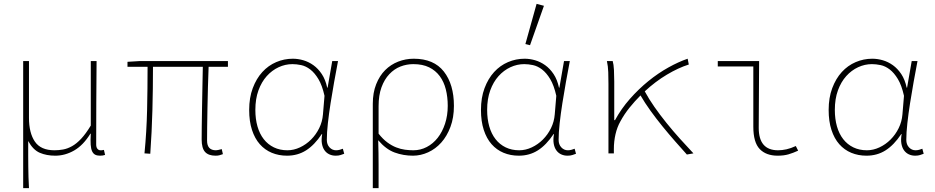

<svg xmlns="http://www.w3.org/2000/svg" viewBox="-20 -794 4840 994"><path d="M100 180V-478H130V-184Q130 -106 160.5 -61Q191 -16 262 -16Q284 -16 306.5 -20Q329 -24 352.5 -37Q376 -50 400 -75.5Q424 -101 450 -144V-478H480Q479 -369 478.5 -262Q478 -155 478 -46Q478 -31 484.5 -23.5Q491 -16 500 -16Q503 -16 506.5 -16Q510 -16 518 -18L524 8Q518 10 512 11Q506 12 498 12Q483 12 473 7Q463 2 457 -10.5Q451 -23 449.5 -45Q448 -67 450 -102H448Q411 -42 364 -15Q317 12 266 12Q221 12 186 -3Q151 -18 126 -64Q126 -19 126 12.5Q126 44 126.5 70.5Q127 97 127.5 122.5Q128 148 130 180Z M1096 12Q1059 12 1041.5 -7.5Q1024 -27 1024 -72Q1024 -97 1024.5 -141Q1025 -185 1026 -237.5Q1027 -290 1028 -345.5Q1029 -401 1030 -448H772Q772 -335 769 -223Q766 -111 758 2L728 0Q739 -113 741.5 -224.5Q744 -336 744 -448H640V-474L706 -478H1160V-448H1060Q1058 -400 1056.5 -343.5Q1055 -287 1054 -233.5Q1053 -180 1052.5 -135.5Q1052 -91 1052 -66Q1052 -16 1098 -16Q1103 -16 1109.5 -17.5Q1116 -19 1128 -22L1134 4Q1125 7 1117 9.5Q1109 12 1096 12Z M1466 12Q1423 12 1387 -3Q1351 -18 1325 -47.5Q1299 -77 1284.5 -121.5Q1270 -166 1270 -225Q1270 -288 1288.5 -337.5Q1307 -387 1338 -421Q1369 -455 1410 -472.5Q1451 -490 1496 -490Q1523 -490 1550.5 -482Q1578 -474 1602.5 -456.5Q1627 -439 1646 -410.5Q1665 -382 1674 -340H1676L1700 -478H1730Q1720 -426 1710 -370Q1700 -314 1691.5 -260Q1683 -206 1677.5 -156.5Q1672 -107 1672 -70Q1672 -46 1686 -31Q1700 -16 1720 -16Q1729 -16 1738.5 -18.5Q1748 -21 1755 -24L1762 2Q1754 5 1743.5 8.5Q1733 12 1718 12Q1700 12 1685 5Q1670 -2 1660 -16Q1650 -30 1646.5 -51Q1643 -72 1648 -100H1646Q1608 -43 1564.5 -15.5Q1521 12 1466 12ZM1468 -16Q1501 -16 1533 -31Q1565 -46 1590.5 -71.5Q1616 -97 1632.5 -130.5Q1649 -164 1652 -202L1660 -298Q1648 -352 1628.5 -384.5Q1609 -417 1586 -434.5Q1563 -452 1539 -457Q1515 -462 1494 -462Q1457 -462 1422.5 -446Q1388 -430 1361 -400Q1334 -370 1318 -326Q1302 -282 1302 -225Q1302 -178 1313 -139.5Q1324 -101 1345.5 -73.5Q1367 -46 1398 -31Q1429 -16 1468 -16Z M1910 180V-257Q1910 -314 1927.5 -358Q1945 -402 1974 -431Q2003 -460 2041.5 -475Q2080 -490 2122 -490Q2226 -490 2278 -423.5Q2330 -357 2330 -246Q2330 -185 2312 -137Q2294 -89 2264.5 -56Q2235 -23 2196.5 -5.5Q2158 12 2118 12Q2068 12 2023 -4.5Q1978 -21 1938 -68Q1939 -32 1939.5 -2Q1940 28 1940 56.5Q1940 85 1940 114.5Q1940 144 1940 180ZM2120 -16Q2157 -16 2189.5 -33Q2222 -50 2246 -80.5Q2270 -111 2284 -153.5Q2298 -196 2298 -246Q2298 -292 2288 -331.5Q2278 -371 2256.5 -400Q2235 -429 2201.5 -445.5Q2168 -462 2120 -462Q2085 -462 2053 -449.5Q2021 -437 1995.5 -410Q1970 -383 1955 -342Q1940 -301 1940 -244V-102Q1962 -74 1985 -57Q2008 -40 2031 -31Q2054 -22 2076.5 -19Q2099 -16 2120 -16Z M2666 12Q2623 12 2587 -3Q2551 -18 2525 -47.5Q2499 -77 2484.5 -121.5Q2470 -166 2470 -225Q2470 -288 2488.5 -337.5Q2507 -387 2538 -421Q2569 -455 2610 -472.5Q2651 -490 2696 -490Q2723 -490 2750.5 -482Q2778 -474 2802.5 -456.5Q2827 -439 2846 -410.5Q2865 -382 2874 -340H2876L2900 -478H2930Q2920 -426 2910 -370Q2900 -314 2891.5 -260Q2883 -206 2877.5 -156.5Q2872 -107 2872 -70Q2872 -46 2886 -31Q2900 -16 2920 -16Q2929 -16 2938.5 -18.5Q2948 -21 2955 -24L2962 2Q2954 5 2943.5 8.5Q2933 12 2918 12Q2900 12 2885 5Q2870 -2 2860 -16Q2850 -30 2846.5 -51Q2843 -72 2848 -100H2846Q2808 -43 2764.5 -15.5Q2721 12 2666 12ZM2668 -16Q2701 -16 2733 -31Q2765 -46 2790.5 -71.5Q2816 -97 2832.5 -130.5Q2849 -164 2852 -202L2860 -298Q2848 -352 2828.5 -384.5Q2809 -417 2786 -434.5Q2763 -452 2739 -457Q2715 -462 2694 -462Q2657 -462 2622.5 -446Q2588 -430 2561 -400Q2534 -370 2518 -326Q2502 -282 2502 -225Q2502 -178 2513 -139.5Q2524 -101 2545.5 -73.5Q2567 -46 2598 -31Q2629 -16 2668 -16ZM2724 -560 2700 -566 2758 -774 2796 -764Z M3536 6Q3508 -25 3475.5 -62Q3443 -99 3410 -139.5Q3377 -180 3347.5 -221Q3318 -262 3296 -300Q3266 -270 3239 -236.5Q3212 -203 3192 -166Q3175 -136 3166.5 -99Q3158 -62 3158 -22V0H3130V-360Q3130 -389 3129 -420Q3128 -451 3122 -478H3152Q3157 -461 3158.5 -431.5Q3160 -402 3160 -372V-172H3164Q3196 -231 3241 -282Q3286 -333 3336.5 -374Q3387 -415 3440 -444.5Q3493 -474 3540 -490L3546 -460Q3492 -443 3432.5 -407.5Q3373 -372 3318 -321Q3339 -282 3368 -240.5Q3397 -199 3430.5 -157.5Q3464 -116 3500 -76Q3536 -36 3570 0Z M4006 12Q3946 12 3913 -22.5Q3880 -57 3880 -138V-450H3696V-478H3910Q3910 -391 3909 -305Q3908 -219 3908 -132Q3908 -16 4008 -16Q4029 -16 4051.5 -21Q4074 -26 4100 -38L4112 -14Q4086 -2 4062 5Q4038 12 4006 12Z M4466 12Q4423 12 4387 -3Q4351 -18 4325 -47.5Q4299 -77 4284.5 -121.5Q4270 -166 4270 -225Q4270 -288 4288.5 -337.5Q4307 -387 4338 -421Q4369 -455 4410 -472.5Q4451 -490 4496 -490Q4523 -490 4550.5 -482Q4578 -474 4602.5 -456.5Q4627 -439 4646 -410.5Q4665 -382 4674 -340H4676L4700 -478H4730Q4720 -426 4710 -370Q4700 -314 4691.5 -260Q4683 -206 4677.5 -156.5Q4672 -107 4672 -70Q4672 -46 4686 -31Q4700 -16 4720 -16Q4729 -16 4738.5 -18.5Q4748 -21 4755 -24L4762 2Q4754 5 4743.5 8.5Q4733 12 4718 12Q4700 12 4685 5Q4670 -2 4660 -16Q4650 -30 4646.5 -51Q4643 -72 4648 -100H4646Q4608 -43 4564.5 -15.5Q4521 12 4466 12ZM4468 -16Q4501 -16 4533 -31Q4565 -46 4590.5 -71.5Q4616 -97 4632.5 -130.5Q4649 -164 4652 -202L4660 -298Q4648 -352 4628.5 -384.5Q4609 -417 4586 -434.5Q4563 -452 4539 -457Q4515 -462 4494 -462Q4457 -462 4422.5 -446Q4388 -430 4361 -400Q4334 -370 4318 -326Q4302 -282 4302 -225Q4302 -178 4313 -139.5Q4324 -101 4345.5 -73.5Q4367 -46 4398 -31Q4429 -16 4468 -16Z"/></svg>

Font: Source Code Pro ExtraLight
Style: Regular
Weight: 200
Monospace: yes
Designer: Paul D. Hunt, Teo Tuominen
Foundry: Adobe Systems Incorporated
Version: Version 2.030;PS 1.000;hotconv 16.6.51;makeotf.lib2.5.65220